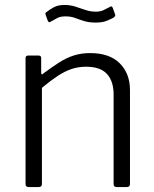

<svg xmlns="http://www.w3.org/2000/svg" viewBox="-20 -754 621 774"><path d="M95 0Q83 0 83 -12V-519Q83 -530 93 -530H136Q146 -530 146 -520V-461Q146 -456 148.5 -454.5Q151 -453 155 -458Q190 -484 219 -502.5Q248 -521 278 -530.5Q308 -540 343 -540Q422 -540 463 -498.5Q504 -457 504 -391V-13Q504 0 492 0H450Q444 0 441 -3Q438 -6 438 -12V-373Q438 -426 411.5 -455.5Q385 -485 327 -485Q295 -485 267.5 -475.5Q240 -466 212 -447.5Q184 -429 149 -400V-12Q149 0 136 0H95ZM438 -683Q427 -677 410 -670Q393 -663 366 -663Q339 -663 319.5 -669Q300 -675 283 -681.5Q266 -688 244 -688Q222 -688 209.5 -680.5Q197 -673 185 -667Q181 -664 178 -664.5Q175 -665 172 -672L164 -694Q163 -698 163 -700.5Q163 -703 167 -705Q182 -717 198.5 -725.5Q215 -734 240 -734Q263 -734 283.5 -727.5Q304 -721 324 -714Q344 -707 366 -707Q384 -707 396 -712.5Q408 -718 421 -725Q426 -729 429.5 -728Q433 -727 435 -721L444 -696Q447 -690 438 -683Z"/></svg>

Font: Libre Franklin Thin Light
Style: Regular
Weight: 300
Version: Version 3.000